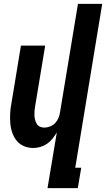

<svg xmlns="http://www.w3.org/2000/svg" viewBox="-20 -755 547 990"><path d="M225 215 273 -72Q263 -56 251 -40.5Q239 -25 223 -14Q207 -3 188.5 2.5Q170 8 152 8Q126 8 103.5 -1.5Q81 -11 66 -29.5Q51 -48 43 -71.5Q35 -95 33 -120.5Q31 -146 32.5 -172Q34 -198 39 -223L88 -520H213L161 -206Q159 -195 158 -183Q157 -171 157.5 -159.5Q158 -148 161 -137Q164 -126 169.5 -116.5Q175 -107 185.5 -102Q196 -97 208 -97Q223 -97 238.5 -103Q254 -109 265 -121Q276 -133 282 -148Q288 -163 290 -179L382 -735H507L368 110H399L381 215Z"/></svg>

Font: Iosevka Extrabold
Style: Italic
Weight: 800
Italic angle: -9°
Monospace: yes
Designer: Belleve Invis
Foundry: Belleve Invis
Version: Version 32.5.0; ttfautohint (v1.8.4)